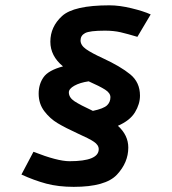

<svg xmlns="http://www.w3.org/2000/svg" viewBox="-20 -708 662 739"><path d="M376.2 -483.8Q443.8 -452.5 481.2 -421.9Q518.8 -391.2 518.8 -340Q518.8 -307.5 499.4 -275.6Q480 -243.8 433.8 -223.8Q473.8 -187.5 473.8 -140Q473.8 -82.5 430 -35.6Q386.2 11.2 263.8 11.2Q205 11.2 158.1 -1.2Q111.2 -13.8 62.5 -36.2L108.8 -123.8Q201.2 -87.5 247.5 -87.5Q360 -87.5 360 -133.8Q360 -150 341.2 -162.5Q322.5 -175 280 -193.8Q231.2 -216.2 201.9 -233.8Q172.5 -251.2 150.6 -280Q128.8 -308.8 128.8 -347.5Q128.8 -383.8 147.5 -410.6Q166.2 -437.5 222.5 -452.5Q173.8 -492.5 173.8 -547.5Q173.8 -605 218.8 -646.2Q263.8 -687.5 401.2 -687.5Q440 -687.5 486.2 -676.2Q532.5 -665 560 -652.5L508.8 -566.2Q471.2 -577.5 444.4 -583.8Q417.5 -590 383.8 -590Q325 -590 307.5 -580.6Q290 -571.2 290 -552.5Q290 -533.8 311.2 -518.8Q332.5 -503.8 376.2 -483.8ZM337.5 -281.2Q378.8 -290 391.9 -302.5Q405 -315 405 -333.8Q405 -350 384.4 -363.1Q363.8 -376.2 321.2 -395Q287.5 -390 266.2 -378.1Q245 -366.2 245 -352.5Q245 -332.5 266.9 -318.1Q288.8 -303.8 337.5 -281.2Z"/></svg>

Font: Cambay
Style: Bold Italic
Weight: 700
Italic angle: -11°
Designer: Pooja Saxena
Foundry: Pooja Saxena
Version: Version 1.006;PS 001.006;hotconv 1.0.70;makeotf.lib2.5.58329